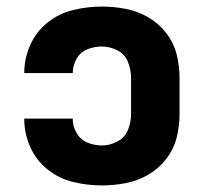

<svg xmlns="http://www.w3.org/2000/svg" viewBox="-20 -558 616 586"><path d="M291 8Q327 8 363.5 1Q400 -6 432 -24.5Q464 -43 487 -72.5Q510 -102 519 -137.5Q528 -173 528 -210V-320Q528 -357 519 -392.5Q510 -428 487 -457.5Q464 -487 432 -505.5Q400 -524 363.5 -531Q327 -538 291 -538Q247 -538 203.5 -527.5Q160 -517 125 -489Q90 -461 72 -420Q54 -379 54 -335H202Q202 -357 213.5 -378Q225 -399 246.5 -407.5Q268 -416 291 -416Q315 -416 338 -404.5Q361 -393 370.5 -369Q380 -345 380 -320V-210Q380 -185 370.5 -161.5Q361 -138 338 -126Q315 -114 291 -114Q268 -114 246.5 -123Q225 -132 213.5 -152.5Q202 -173 202 -195V-196H54V-195Q54 -151 72 -110Q90 -69 125 -41Q160 -13 203.5 -2.5Q247 8 291 8Z"/></svg>

Font: Iosevka Sparkle Heavy
Style: Regular
Weight: 900
Designer: Belleve Invis
Foundry: Belleve Invis
Version: Version 4.5.0; ttfautohint (v1.8.3)